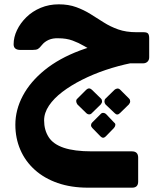

<svg xmlns="http://www.w3.org/2000/svg" viewBox="-20 -502 741 888"><path d="M387 366Q309 366 247 344.5Q185 323 141 283.5Q97 244 74 190.5Q51 137 51 75Q51 6 85.5 -59Q120 -124 186.5 -178Q253 -232 350 -268.5Q447 -305 571 -315L586 -210Q527 -198 469 -178.5Q411 -159 359.5 -133Q308 -107 268.5 -77Q229 -47 206.5 -13.5Q184 20 184 55Q184 99 205 132Q226 165 275 181.5Q324 198 404 198H590Q619 198 619 227V338Q619 366 591 366ZM563 -209V-228Q516 -228 481.5 -237.5Q447 -247 420 -261Q393 -275 368.5 -289.5Q344 -304 315.5 -314.5Q287 -325 250 -325Q224 -326 205 -317.5Q186 -309 174 -294Q163 -280 155.5 -275.5Q148 -271 130 -271H75Q43 -271 43 -297Q43 -330 58.5 -362.5Q74 -395 102 -422.5Q130 -450 168.5 -466Q207 -482 252 -482Q297 -482 332.5 -469Q368 -456 398.5 -437Q429 -418 459.5 -398.5Q490 -379 526.5 -366Q563 -353 612 -353H644Q660 -353 665 -346.5Q670 -340 670 -325V-237Q670 -224 662 -216.5Q654 -209 641 -209ZM379 21 338 -19Q333 -26 332.5 -33.5Q332 -41 338 -46L379 -87Q392 -99 405 -87L447 -46Q452 -41 452 -33.5Q452 -26 446 -19L405 21Q400 27 392.5 27Q385 27 379 21ZM510 21 468 -19Q463 -25 463 -33Q463 -41 468 -46L510 -87Q516 -92 523 -92.5Q530 -93 536 -87L577 -46Q582 -41 582 -33.5Q582 -26 576 -19L535 21Q522 34 510 21ZM445 129 407 90Q401 84 401 77Q401 70 406 65L445 26Q450 20 457 20Q464 20 470 25L508 65Q514 69 513.5 76Q513 83 507 90L469 129Q457 141 445 129Z"/></svg>

Font: Rubik
Style: Bold
Weight: 700
Designer: Hubert and Fischer
Foundry: Hubert and Fischer
Version: Version 2.300;gftools[0.9.30]